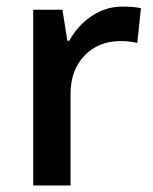

<svg xmlns="http://www.w3.org/2000/svg" viewBox="-20 -570 471 590"><path d="M356 -549.8Q390.6 -549.8 413.1 -544.9L401.9 -438Q377.4 -443.8 351.1 -443.8Q282.2 -443.8 239.5 -398.9Q196.8 -354 196.8 -282.2V0H82V-540H171.9L187 -444.8H192.9Q219.7 -493.2 262.9 -521.5Q306.2 -549.8 356 -549.8Z"/></svg>

Font: f41836669439504   
Style: Regular
Weight: 600
Foundry: Ascender Corporation
Version: Version 1.10